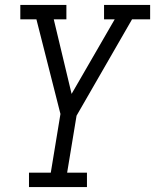

<svg xmlns="http://www.w3.org/2000/svg" viewBox="-20 -540 640 775"><path d="M97 215V157H185L224 -80L127 -462H62V-520H248V-462H197L269 -161L443 -462H400V-520H586V-462H513L289 -73L251 157H331V215Z"/></svg>

Font: Iosevka Etoile Light
Style: Italic
Weight: 300
Italic angle: -9°
Designer: Belleve Invis
Foundry: Belleve Invis
Version: Version 22.1.2; ttfautohint (v1.8.4)